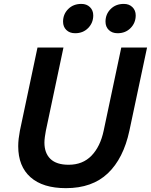

<svg xmlns="http://www.w3.org/2000/svg" viewBox="-20 -962 784 998"><path d="M83.3 -282 174.9 -715H309.9L218.3 -282Q215.6 -267.7 213.2 -250.5Q210.9 -233.3 210.9 -220.8Q210.9 -166.1 242.3 -135.8Q273.7 -105.6 336.9 -105.6Q410 -105.6 455.6 -152.8Q501.2 -199.9 518.7 -282L610.4 -715H744.4L652.7 -283.1Q621.7 -138.1 540.4 -61Q459.2 16 322.7 16Q202.7 16 138.7 -40.7Q74.7 -97.4 74.7 -202Q74.7 -221 77 -241Q79.3 -261 83.3 -282ZM370.6 -789.3Q342 -789.3 324.9 -806.1Q307.8 -822.8 307.8 -849.5Q307.8 -888.3 334.5 -915Q361.1 -941.7 402.9 -941.7Q430.5 -941.7 447.6 -924.9Q464.7 -908.2 464.7 -882.1Q464.7 -843.3 438.2 -816.3Q411.8 -789.3 370.6 -789.3ZM591.3 -789.3Q562.7 -789.3 545.6 -806.1Q528.4 -822.8 528.4 -849.5Q528.4 -888.3 555.1 -915Q581.8 -941.7 623.6 -941.7Q651.2 -941.7 668.3 -924.9Q685.4 -908.2 685.4 -882.1Q685.4 -843.3 658.9 -816.3Q632.4 -789.3 591.3 -789.3Z"/></svg>

Font: Wix Madefor Text
Style: Italic
Weight: 400
Italic angle: -12°
Designer: Dalton Maag Ltd
Foundry: Dalton Maag Ltd
Version: Version 3.100